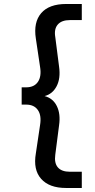

<svg xmlns="http://www.w3.org/2000/svg" viewBox="-20 -810 478 965"><path d="M88.9 -284.2V-371.1H111.8Q151.9 -371.1 170.7 -398.7Q189.5 -426.3 181.2 -475.1L160.2 -616.2Q147.5 -697.8 187 -743.9Q226.6 -790 313 -790H391.1V-709H331.1Q289.6 -709 270.3 -686.5Q251 -664.1 257.8 -624L276.9 -475.1Q285.2 -416 264.6 -376.7Q244.1 -337.4 204.1 -327.1Q246.1 -316.4 265.6 -276.9Q285.2 -237.3 276.9 -180.2L257.8 -32.2Q252 9.8 271 31.5Q290 53.2 331.1 53.2H391.1V134.8H312Q227.5 134.8 186.8 88.9Q146 43 160.2 -39.1L181.2 -180.2Q189.5 -229.5 170.4 -256.8Q151.4 -284.2 111.8 -284.2Z"/></svg>

Font: BDO Grotesk Medium
Style: Regular
Weight: 500
Designer: Deni Anggara
Foundry: Lokal Container
Version: Version 2.000